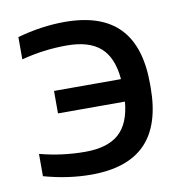

<svg xmlns="http://www.w3.org/2000/svg" viewBox="-64 -570 614 641"><g transform="rotate(-10 242.5 -250.0)"><path d="M440.9 -244.1Q440.9 -116.7 380.1 -54Q319.3 8.8 195.8 8.8Q117.2 8.8 35.2 -14.2V-89.8Q110.4 -69.8 189 -69.8Q264.6 -69.8 303.2 -104Q341.8 -138.2 348.1 -211.9H121.1V-288.1H348.1Q341.8 -361.8 303.2 -396Q264.6 -430.2 189 -430.2Q110.4 -430.2 35.2 -410.2V-485.8Q117.2 -508.8 195.8 -508.8Q319.3 -508.8 380.1 -446Q440.9 -383.3 440.9 -255.9Z"/></g></svg>

Font: LT Wave Text
Style: Regular
Weight: 400
Designer: Daniel Lyons
Version: Version 2.5 (Glyphs App)